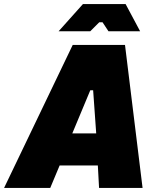

<svg xmlns="http://www.w3.org/2000/svg" viewBox="-77 -920 752 940"><path d="M-57 0H169L215 -110H402L408 0H621L535 -700H279ZM210 -767H365L409 -811H425L454 -767H609L538 -900H329ZM277 -267 365 -478H379L394 -267Z"/></svg>

Font: Fixel Text 20240404 Black
Style: Italic
Weight: 900
Width: 4
Italic angle: -10°
Designer: AlfaBravo + MacPaw
Foundry: Kyrylo Tkachov, Marchela Mozhyna, Serhii Makarenko, Maria Weinstein, Zakhar Kryvoshyya
Version: Version 1.211;Glyphs 3.2 (3225)